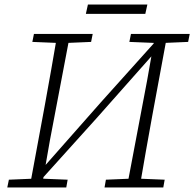

<svg xmlns="http://www.w3.org/2000/svg" viewBox="-20 -823 853 843"><path d="M12 0 19 -34 137 -39H155L277 -34L271 0ZM110 0 177 -362Q191 -440 205 -518Q219 -596 232 -674H288L199 -206L163 0ZM122 -639 129 -674H387L380 -639L263 -634H244ZM439 0 445 -34 563 -39H581L703 -34L697 0ZM537 0 626 -470 662 -674H715L648 -312Q634 -234 620 -156Q606 -78 593 0ZM548 -639 555 -674H813L806 -639L689 -634H671ZM157 -30 156 -94H176L423 -374L670 -649L671 -585H653L404 -304ZM357 -762 366 -803H627L618 -762Z"/></svg>

Font: Source Serif 4 Light
Style: Italic
Weight: 300
Italic angle: -12°
Designer: Frank Grießhammer
Foundry: Adobe Systems Incorporated
Version: Version 4.004;hotconv 1.0.116;makeotfexe 2.5.65601